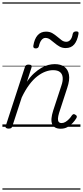

<svg xmlns="http://www.w3.org/2000/svg" viewBox="-20 -1050 686 1590"><path d="M483 16Q455 16 437 6Q419 -4 411.5 -23.5Q404 -43 406.5 -70.5Q409 -98 420 -133L488 -340Q502 -380 499 -409Q496 -438 476.5 -453.5Q457 -469 419 -469Q389 -469 355.5 -456.5Q322 -444 288 -417.5Q254 -391 221.5 -347.5Q189 -304 160 -243L82 -4Q79 6 72.5 10.5Q66 15 51 15Q39 15 31 10Q23 5 27 -6L186 -494Q190 -506 196.5 -510.5Q203 -515 216 -515Q233 -515 239 -509Q245 -503 241 -491L203 -373Q231 -415 261.5 -442.5Q292 -470 322 -487.5Q352 -505 380 -512Q408 -519 433 -519Q483 -519 513 -497Q543 -475 551 -431.5Q559 -388 537 -323L469 -114Q461 -87 460 -68.5Q459 -50 466.5 -40.5Q474 -31 490 -31Q507 -31 522.5 -40.5Q538 -50 552 -64.5Q566 -79 575 -94Q580 -101 587 -104Q594 -107 604 -100Q615 -94 616 -86.5Q617 -79 612 -71Q601 -52 582 -31.5Q563 -11 538.5 2.5Q514 16 483 16ZM276 -649Q253 -649 256 -671Q265 -728 291.5 -758Q318 -788 361 -788Q392 -788 414 -775Q436 -762 454.5 -746Q473 -730 490.5 -717Q508 -704 529 -704Q549 -704 563 -720.5Q577 -737 582 -769Q587 -790 611 -790Q623 -790 627.5 -785.5Q632 -781 630 -769Q620 -712 594.5 -682Q569 -652 524 -652Q495 -652 472.5 -665Q450 -678 431.5 -694Q413 -710 395 -723Q377 -736 356 -736Q338 -736 324 -719Q310 -702 302 -668Q300 -659 293.5 -654Q287 -649 276 -649ZM0 510H646V520H0ZM0 -20H646V0H0ZM0 -505H646V-500H0ZM0 -1030H646V-1020H0Z"/></svg>

Font: Playwrite CO Guides
Style: Regular
Weight: 400
Designer: Veronika Burian, José Scaglione
Foundry: TypeTogether
Version: Version 1.003